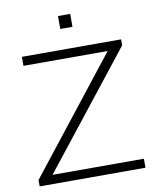

<svg xmlns="http://www.w3.org/2000/svg" viewBox="-93 -936 824 1008"><g transform="rotate(-10 318.5 -432.0)"><path d="M36 0V-34L511 -638H62V-686H591V-654L113 -48H600V0ZM286 -795V-864H351V-795Z"/></g></svg>

Font: Archivo SemiBold Thin
Style: Regular
Weight: 250
Version: Version 2.001